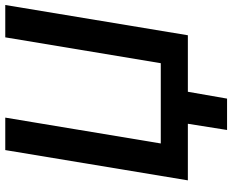

<svg xmlns="http://www.w3.org/2000/svg" viewBox="-100 -668 924 765"><g transform="rotate(-90 362.5 -286.0)"><path d="M604 0H25.9L146.5 -727.5H275.9L172.9 -107.9H492.7L595.7 -727.5H724.6ZM226.6 156.2 256.3 -31.2H384.3L351.6 156.2Z"/></g></svg>

Font: Inter 17pt SemiBold
Style: Italic
Weight: 600
Italic angle: -9.3988°
Version: Version 4.001;git-66647c0bb